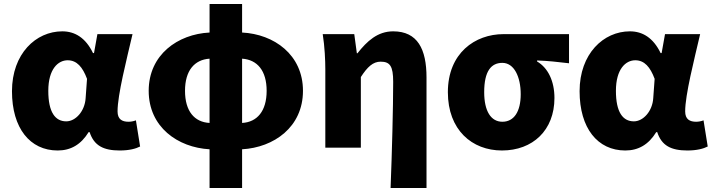

<svg xmlns="http://www.w3.org/2000/svg" viewBox="-20 -740 3569 962"><path d="M269 14C335 14 386 -16 424 -78H429C451 -10 499 14 580 14C627 14 661 5 682 -6L661 -137C648 -132 635 -130 624 -130C592 -130 569 -142 569 -182C569 -265 614 -440 644 -569H468L451 -474H446C409 -551 355 -583 292 -583C160 -583 40 -471 40 -283C40 -98 130 14 269 14ZM312 -132C257 -132 222 -177 222 -285C222 -394 271 -438 319 -438C365 -438 394 -404 416 -345L409 -248C405 -183 359 -132 312 -132Z M1030 -124C954 -128 907 -183 907 -285C907 -386 954 -441 1030 -446ZM1030 202H1193V8C1352 -1 1498 -103 1498 -285C1498 -466 1353 -569 1193 -577V-720H1030V-577C871 -569 725 -466 725 -285C725 -103 871 -1 1030 8ZM1193 -446C1269 -441 1316 -386 1316 -285C1316 -183 1268 -128 1193 -124Z M1937 202H2117V-352C2117 -494 2072 -583 1950 -583C1872 -583 1819 -534 1771 -473H1768L1755 -569H1597C1607 -506 1610 -437 1610 -392V0H1788V-354C1821 -405 1849 -431 1887 -431C1934 -431 1950 -409 1950 -330C1950 -203 1944 25 1937 202Z M2495 14C2649 14 2758 -87 2758 -249C2758 -333 2726 -400 2671 -432V-437C2730 -435 2769 -430 2831 -423V-569H2503C2360 -569 2224 -474 2224 -278C2224 -89 2345 14 2495 14ZM2497 -130C2440 -130 2406 -183 2406 -278C2406 -384 2441 -425 2497 -425C2556 -425 2589 -355 2589 -268C2589 -180 2555 -130 2497 -130Z M3113 14C3179 14 3230 -16 3268 -78H3273C3295 -10 3343 14 3424 14C3471 14 3505 5 3526 -6L3505 -137C3492 -132 3479 -130 3468 -130C3436 -130 3413 -142 3413 -182C3413 -265 3458 -440 3488 -569H3312L3295 -474H3290C3253 -551 3199 -583 3136 -583C3004 -583 2884 -471 2884 -283C2884 -98 2974 14 3113 14ZM3156 -132C3101 -132 3066 -177 3066 -285C3066 -394 3115 -438 3163 -438C3209 -438 3238 -404 3260 -345L3253 -248C3249 -183 3203 -132 3156 -132Z"/></svg>

Font: Noto Sans TC Black
Style: Regular
Weight: 900
Designer: Ryoko NISHIZUKA 西塚涼子 (kana, bopomofo & ideographs); Paul D. Hunt (Latin, Greek & Cyrillic); Sandoll Communications 산돌커뮤니
Foundry: Adobe
Version: Version 2.004;hotconv 1.0.118;makeotfexe 2.5.65603